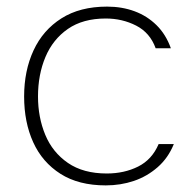

<svg xmlns="http://www.w3.org/2000/svg" viewBox="-20 -554 591 581"><path d="M300 7Q218 7 163 -28Q108 -63 80.5 -123.5Q53 -184 53 -262Q53 -340 81.5 -401.5Q110 -463 166 -498.5Q222 -534 304 -534Q349 -534 387 -520Q425 -506 453.5 -478Q482 -450 497 -408H451Q434 -455 392 -476.5Q350 -498 300 -498Q231 -498 185.5 -466.5Q140 -435 117.5 -381.5Q95 -328 95 -262Q95 -199 117 -146Q139 -93 185.5 -61Q232 -29 303 -29Q356 -29 398 -50Q440 -71 460 -118H506Q489 -76 457 -48Q425 -20 385 -6.5Q345 7 300 7Z"/></svg>

Font: Onest Thin
Style: Regular
Weight: 250
Designer: Dmitri Voloshin, Andrey Kudryavtsev
Foundry: Dmitri Voloshin, Andrey Kudryavtsev
Version: Version 1.000;gftools[0.9.33]